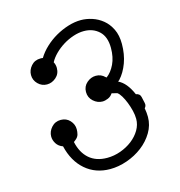

<svg xmlns="http://www.w3.org/2000/svg" viewBox="-102 -758 804 859"><g transform="rotate(-15 300.0 -328.0)"><path d="M190 -488Q190 -461 171 -444.5Q152 -428 129 -428Q105 -428 87.5 -445.5Q70 -463 70 -487Q70 -510 86.5 -529Q103 -548 130 -548Q140 -548 141 -547Q156 -572 179.5 -594Q203 -616 231 -632Q259 -648 289.5 -657.5Q320 -667 349 -667Q374 -667 400.5 -658.5Q427 -650 449 -632Q471 -614 485 -585.5Q499 -557 499 -517Q499 -469 484.5 -429.5Q470 -390 446 -364L439 -358Q476 -341 501 -283Q520 -280 523 -263L529 -236Q529 -234 529.5 -232.5Q530 -231 530 -229Q530 -219 523 -212Q525 -201 526 -190.5Q527 -180 527 -171Q527 -133 507 -99.5Q487 -66 455 -41.5Q423 -17 383 -3Q343 11 304 11Q237 11 190 -29.5Q143 -70 126 -142Q106 -149 96 -165Q86 -181 86 -198Q86 -221 103 -240Q120 -259 146 -259Q172 -259 188.5 -241Q205 -223 205 -200Q205 -188 202 -176.5Q199 -165 188 -156L178 -148Q189 -97 221 -69Q253 -41 304 -41Q336 -41 366.5 -52Q397 -63 421 -81.5Q445 -100 459.5 -124.5Q474 -149 474 -176Q474 -194 469 -214.5Q464 -235 456.5 -254Q449 -273 440 -288Q431 -303 422 -309L397 -315Q389 -302 375 -296Q361 -290 349 -290Q326 -290 307 -307Q288 -324 288 -350Q288 -376 307 -392.5Q326 -409 349 -409Q373 -409 390 -392L394 -389Q417 -406 432 -437.5Q447 -469 447 -512Q447 -564 419 -590Q391 -616 349 -616Q325 -616 299.5 -607.5Q274 -599 251.5 -585Q229 -571 211 -553Q193 -535 183 -516Q190 -503 190 -488Z"/></g></svg>

Font: Nelagoney
Style: Regular
Weight: 400
Designer: Kanati
Foundry: Kanati and Michael Everson
Version: Version 2.000